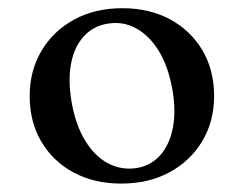

<svg xmlns="http://www.w3.org/2000/svg" viewBox="-20 -730 578 456"><path d="M270.5 -710.5Q335 -710.5 384 -684Q433 -657.5 460.8 -610.5Q488.5 -563.5 488.5 -502Q488.5 -441.5 460.2 -394.5Q432 -347.5 382.5 -320.8Q333 -294 268 -294Q204 -294 155 -320.2Q106 -346.5 78.2 -393.5Q50.5 -440.5 50.5 -502Q50.5 -562 78.5 -609.2Q106.5 -656.5 156 -683.5Q205.5 -710.5 270.5 -710.5ZM302 -330.5Q337 -335.5 359.8 -360.5Q382.5 -385.5 390.5 -426.2Q398.5 -467 389 -519.5Q379 -574.5 356.2 -610.5Q333.5 -646.5 302.8 -663Q272 -679.5 237 -674Q202.5 -669 179.5 -644.2Q156.5 -619.5 148.8 -579Q141 -538.5 150.5 -485Q160.5 -431 183 -394.8Q205.5 -358.5 236.5 -342.2Q267.5 -326 302 -330.5Z"/></svg>

Font: Fraunces 11pt
Style: Regular
Weight: 400
Version: Version 1.000;[b76b70a41]